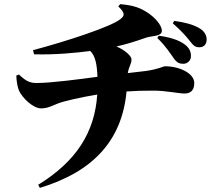

<svg xmlns="http://www.w3.org/2000/svg" viewBox="-20 -837 1040 930"><path d="M822 -554C837 -533 849 -528 868 -528C889 -528 905 -545 905 -565C905 -587 897 -604 877 -620C847 -644 800 -657 749 -664L742 -653C786 -610 804 -579 822 -554ZM899 -639C917 -616 925 -608 946 -608C973 -608 981 -629 981 -646C981 -669 967 -689 943 -702C912 -719 878 -728 824 -736L817 -724C859 -687 881 -662 899 -639ZM59 -471C60 -441 65 -415 72 -398C88 -363 140 -312 179 -312C211 -312 233 -325 261 -336C292 -348 377 -367 451 -379C439 -196 349 -55 165 58L173 73C434 -6 571 -159 593 -394C634 -397 673 -398 724 -398C784 -398 846 -384 873 -384C899 -384 921 -395 921 -435C921 -481 851 -516 779 -516C771 -516 749 -502 685 -493L599 -483C605 -518 617 -526 617 -550C617 -563 591 -592 544 -612C589 -622 629 -634 689 -655C717 -664 764 -660 764 -688C764 -716 728 -754 696 -775C661 -798 630 -811 562 -817L553 -806C586 -774 585 -762 564 -745C520 -708 299 -636 140 -594L145 -574C247 -571 348 -581 417 -590C442 -567 450 -523 452 -465C370 -454 229 -435 158 -435C128 -435 108 -441 72 -476Z"/></svg>

Font: Noto Serif SC Black
Style: Regular
Weight: 900
Designer: Ryoko NISHIZUKA 西塚涼子 (kana & ideographs); Frank Grießhammer (Latin, Greek & Cyrillic); Wenlong ZHANG 张文龙 (bopomofo); San
Foundry: Adobe
Version: Version 2.001;hotconv 1.1.0;makeotfexe 2.6.0